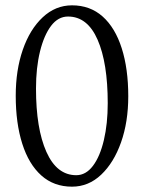

<svg xmlns="http://www.w3.org/2000/svg" viewBox="-20 -690 540 720"><path d="M250 10Q182 10 135 -32Q88 -74 63.5 -151Q39 -228 39 -331Q39 -427 65.5 -503.5Q92 -580 140 -625Q188 -670 250 -670Q318 -670 365 -628Q412 -586 436.5 -509Q461 -432 461 -329Q461 -233 434 -156.5Q407 -80 359.5 -35Q312 10 250 10ZM266 -33Q302 -33 328.5 -68Q355 -103 369.5 -164.5Q384 -226 384 -303Q384 -454 346 -541Q308 -628 235 -628Q198 -628 171.5 -593Q145 -558 130 -497Q115 -436 115 -358Q115 -208 154 -120.5Q193 -33 266 -33Z"/></svg>

Font: Spectral Light
Style: Regular
Weight: 300
Designer: Jean-Baptiste Levee
Foundry: Production Type
Version: Version 2.001